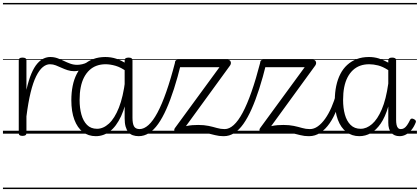

<svg xmlns="http://www.w3.org/2000/svg" viewBox="-20 -905 2843 1300"><path d="M132 15Q119 15 113 10.5Q107 6 107 -4V-496Q107 -506 113 -510.5Q119 -515 132 -515Q146 -515 152.5 -510.5Q159 -506 159 -496V-297Q174 -363 192.5 -406.5Q211 -450 232.5 -474.5Q254 -499 276 -509Q298 -519 320 -519Q331 -519 336 -511.5Q341 -504 340.5 -494.5Q340 -485 334.5 -477.5Q329 -470 318 -470Q293 -470 269.5 -450.5Q246 -431 225 -389Q204 -347 187.5 -279.5Q171 -212 159 -117V-4Q159 6 152.5 10.5Q146 15 132 15ZM0 365H379V375H0ZM0 -20H379V0H0ZM0 -505H379V-500H0ZM0 -885H379V-875H0Z M482 -423Q459 -423 437.5 -430Q416 -437 396.5 -446Q377 -455 358 -462.5Q339 -470 318 -470Q306 -470 300.5 -477Q295 -484 295 -494Q295 -504 301 -511.5Q307 -519 320 -519Q346 -519 368.5 -511Q391 -503 412.5 -492.5Q434 -482 456 -474Q478 -466 503 -466Q517 -466 536 -470Q555 -474 572 -484Q579 -489 585.5 -485.5Q592 -482 594.5 -475.5Q597 -469 596.5 -462Q596 -455 589 -452Q570 -442 550.5 -436Q531 -430 513.5 -426.5Q496 -423 482 -423ZM379 365V375ZM379 -20V0ZM379 -505V-500ZM379 -885V-875Z M629 17Q578 17 541 -11.5Q504 -40 483.5 -94.5Q463 -149 463 -227Q463 -278 472 -323Q481 -368 499.5 -404Q518 -440 546 -465.5Q574 -491 611 -505Q648 -519 693 -519Q732 -519 767 -507.5Q802 -496 840 -471V-419Q799 -449 762.5 -459.5Q726 -470 695 -470Q662 -470 634.5 -460Q607 -450 585.5 -430Q564 -410 549 -381Q534 -352 526.5 -314Q519 -276 519 -228Q519 -174 531 -130Q543 -86 569 -59.5Q595 -33 637 -33Q679 -33 717.5 -68Q756 -103 785 -176Q814 -249 828 -363L848 -301Q833 -189 800 -118.5Q767 -48 723.5 -15.5Q680 17 629 17ZM920 17Q897 17 879 10.5Q861 4 849 -10.5Q837 -25 830.5 -48Q824 -71 824 -104V-496Q824 -506 830.5 -510.5Q837 -515 851 -515Q864 -515 870.5 -510.5Q877 -506 877 -496V-108Q877 -68 887.5 -49.5Q898 -31 926 -31Q936 -31 940.5 -23.5Q945 -16 944.5 -7Q944 2 938 9.5Q932 17 920 17ZM379 365H1014V375H379ZM379 -20H1014V0H379ZM379 -505H1014V-500H379ZM379 -885H1014V-875H379Z M919 17Q908 17 903.5 9.5Q899 2 900 -7Q901 -16 907.5 -23.5Q914 -31 925 -31Q955 -31 985.5 -58.5Q1016 -86 1046 -142Q1076 -198 1106 -283.5Q1136 -369 1166 -485Q1169 -492 1175.5 -494Q1182 -496 1190 -494Q1198 -492 1203 -486.5Q1208 -481 1206 -475Q1183 -381 1158 -303.5Q1133 -226 1106.5 -166.5Q1080 -107 1051 -66Q1022 -25 989 -4Q956 17 919 17ZM1014 365H1097V375H1014ZM1014 -20H1097V0H1014ZM1014 -505H1097V-500H1014ZM1014 -885H1097V-875H1014Z M1492 17Q1464 17 1436.5 10Q1409 3 1377.5 -4.5Q1346 -12 1304 -12Q1280 -12 1259.5 -10Q1239 -8 1220 -5.5Q1201 -3 1180 0Q1172 1 1166.5 -5.5Q1161 -12 1160 -21Q1159 -30 1163 -36L1466 -450H1183Q1173 -450 1168.5 -455.5Q1164 -461 1164 -475Q1164 -488 1168.5 -494Q1173 -500 1183 -500H1523Q1533 -500 1538 -494Q1543 -488 1543.5 -479.5Q1544 -471 1538 -462L1239 -51Q1262 -56 1282.5 -57.5Q1303 -59 1322 -59Q1362 -59 1392.5 -52.5Q1423 -46 1448.5 -38.5Q1474 -31 1500 -31Q1509 -31 1513.5 -25.5Q1518 -20 1518 -8Q1518 2 1511.5 9.5Q1505 17 1492 17ZM1096 365H1591V375H1096ZM1096 -20H1591V0H1096ZM1096 -505H1591V-500H1096ZM1096 -885H1591V-875H1096Z M1496 17Q1485 17 1480.5 9.5Q1476 2 1477 -7Q1478 -16 1484.5 -23.5Q1491 -31 1502 -31Q1532 -31 1562.5 -58.5Q1593 -86 1623 -142Q1653 -198 1683 -283.5Q1713 -369 1743 -485Q1746 -492 1752.5 -494Q1759 -496 1767 -494Q1775 -492 1780 -486.5Q1785 -481 1783 -475Q1760 -381 1735 -303.5Q1710 -226 1683.5 -166.5Q1657 -107 1628 -66Q1599 -25 1566 -4Q1533 17 1496 17ZM1591 365H1674V375H1591ZM1591 -20H1674V0H1591ZM1591 -505H1674V-500H1591ZM1591 -885H1674V-875H1591Z M2069 17Q2041 17 2013.5 10Q1986 3 1954.5 -4.5Q1923 -12 1881 -12Q1857 -12 1836.5 -10Q1816 -8 1797 -5.5Q1778 -3 1757 0Q1749 1 1743.5 -5.5Q1738 -12 1737 -21Q1736 -30 1740 -36L2043 -450H1760Q1750 -450 1745.5 -455.5Q1741 -461 1741 -475Q1741 -488 1745.5 -494Q1750 -500 1760 -500H2100Q2110 -500 2115 -494Q2120 -488 2120.5 -479.5Q2121 -471 2115 -462L1816 -51Q1839 -56 1859.5 -57.5Q1880 -59 1899 -59Q1939 -59 1969.5 -52.5Q2000 -46 2025.5 -38.5Q2051 -31 2077 -31Q2086 -31 2090.5 -25.5Q2095 -20 2095 -8Q2095 2 2088.5 9.5Q2082 17 2069 17ZM1673 365H2168V375H1673ZM1673 -20H2168V0H1673ZM1673 -505H2168V-500H1673ZM1673 -885H2168V-875H1673Z M2073 17Q2062 17 2056.5 9.5Q2051 2 2051.5 -7Q2052 -16 2059 -23.5Q2066 -31 2079 -31Q2106 -31 2132 -49.5Q2158 -68 2181.5 -101Q2205 -134 2224 -177.5Q2243 -221 2257 -272Q2260 -282 2268 -284Q2276 -286 2283 -281.5Q2290 -277 2288 -266Q2278 -212 2259 -161.5Q2240 -111 2212 -70.5Q2184 -30 2149 -6.5Q2114 17 2073 17ZM2168 365V375ZM2168 -20V0ZM2168 -505V-500ZM2168 -885V-875Z M2413 17Q2363 17 2325.5 -11.5Q2288 -40 2267.5 -94.5Q2247 -149 2247 -227Q2247 -278 2256.5 -323Q2266 -368 2284.5 -404Q2303 -440 2331 -465.5Q2359 -491 2395.5 -505Q2432 -519 2478 -519Q2513 -519 2544 -509.5Q2575 -500 2609 -481V-497Q2609 -506 2615.5 -510.5Q2622 -515 2635 -515Q2649 -515 2655.5 -510.5Q2662 -506 2662 -496V-94Q2662 -74 2665 -60Q2668 -46 2675 -38.5Q2682 -31 2694 -31Q2706 -31 2716 -37Q2726 -43 2736 -57Q2746 -71 2757 -94Q2761 -101 2767.5 -102Q2774 -103 2783 -98Q2792 -94 2795 -87.5Q2798 -81 2794 -74Q2783 -46 2766 -25.5Q2749 -5 2728.5 6Q2708 17 2686 17Q2667 17 2653 11Q2639 5 2629 -6.5Q2619 -18 2614 -35Q2609 -52 2609 -74Q2609 -101 2609 -129Q2609 -157 2609 -184Q2588 -112 2557.5 -68Q2527 -24 2490.5 -3.5Q2454 17 2413 17ZM2303 -228Q2303 -174 2315 -130Q2327 -86 2353.5 -59.5Q2380 -33 2422 -33Q2462 -33 2499 -65Q2536 -97 2565 -164.5Q2594 -232 2609 -339V-430Q2572 -454 2540 -462Q2508 -470 2480 -470Q2446 -470 2418.5 -460Q2391 -450 2369.5 -430Q2348 -410 2333 -381Q2318 -352 2310.5 -314Q2303 -276 2303 -228ZM2168 365H2803V375H2168ZM2168 -20H2803V0H2168ZM2168 -505H2803V-500H2168ZM2168 -885H2803V-875H2168Z"/></svg>

Font: Playwrite GB S Guides
Style: Regular
Weight: 400
Designer: Veronika Burian, José Scaglione
Foundry: TypeTogether
Version: Version 1.003